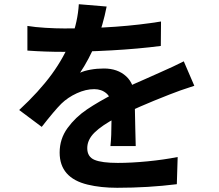

<svg xmlns="http://www.w3.org/2000/svg" viewBox="-20 -833 1040 911"><path d="M438 -635Q400 -547 360 -488Q379 -497 409.5 -502.5Q440 -508 473 -508Q538 -508 578.5 -471Q619 -434 619 -365Q619 -343 622 -220Q624 -158 624 -140H504Q509 -185 509 -261V-325Q509 -369 485.5 -389.5Q462 -410 427 -410Q387 -410 344.5 -390.5Q302 -371 271 -341Q238 -308 178 -231L71 -311Q165 -398 225 -480Q285 -562 318 -648Q349 -731 354 -813L486 -802Q469 -715 438 -635ZM286 -698Q543 -698 744 -731L743 -615Q635 -601 508.5 -594Q382 -587 279 -587Q194 -587 110 -593V-710Q146 -704 195.5 -701Q245 -698 286 -698ZM783 -384Q632 -325 533 -275Q463 -238 428.5 -204Q394 -170 394 -130Q394 -89 428.5 -74.5Q463 -60 539 -60Q603 -60 680 -67.5Q757 -75 823 -88L819 41Q683 58 536 58Q458 58 396 43Q263 11 263 -109Q263 -174 300.5 -225.5Q338 -277 393 -314Q448 -351 526 -391Q578 -418 618 -435.5Q658 -453 667 -457L741 -490Q805 -518 852 -542L902 -426Q830 -403 783 -384Z"/></svg>

Font: Merged Yaku Han JP
Style: Bold
Weight: 700
Designer: Ryoko NISHIZUKA 西塚涼子 (kana, bopomofo & ideographs); Paul D. Hunt (Latin, Greek & Cyrillic); Sandoll Communications 산돌커뮤니
Foundry: Adobe
Version: Version 2.004